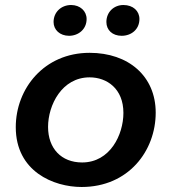

<svg xmlns="http://www.w3.org/2000/svg" viewBox="-20 -739 685 767"><path d="M306 8C493 8 602 -136 602 -289C602 -435 493 -528 338 -528C156 -528 43 -385 43 -231C43 -54 194 8 306 8ZM308 -90C225 -90 172 -146 172 -232C172 -319 227 -430 338 -430C407 -430 473 -385 473 -288C473 -201 420 -90 308 -90ZM256 -596C293 -596 326 -622 326 -663C326 -695 300 -719 264 -719C225 -719 194 -691 194 -651C194 -620 219 -596 256 -596ZM466 -596C505 -596 537 -622 537 -663C537 -695 512 -719 473 -719C435 -719 405 -691 405 -651C405 -619 429 -596 466 -596Z"/></svg>

Font: Fixel Display 20240404 SemiBold
Style: Italic
Weight: 600
Italic angle: -10°
Designer: AlfaBravo + MacPaw
Foundry: Kyrylo Tkachov, Marchela Mozhyna, Serhii Makarenko, Maria Weinstein, Zakhar Kryvoshyya
Version: Version 1.211;Glyphs 3.2 (3225)